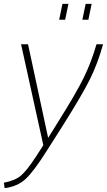

<svg xmlns="http://www.w3.org/2000/svg" viewBox="-57 -749 553 993"><path d="M249 -647 266 -729H297L280 -647ZM369 -647 386 -729H417L400 -647ZM-37 196Q21 185 51.5 159Q82 133 129 61L167 2L52 -520H88L192 -36L245 -121Q337 -267 376.5 -348Q416 -429 442 -520H476Q449 -422 409 -341Q369 -260 270 -103L188 26Q117 139 74.5 177.5Q32 216 -33 224Z"/></svg>

Font: Raleway-v4020 ExtraLight
Style: Italic
Weight: 275
Italic angle: -12°
Designer: Matt McInerney, Pablo Impallari, Rodrigo Fuenzalida
Foundry: Matt McInerney, Pablo Impallari, Rodrigo Fuenzalida
Version: Version 4.020;PS 004.020;hotconv 1.0.88;makeotf.lib2.5.64775